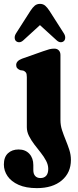

<svg xmlns="http://www.w3.org/2000/svg" viewBox="-55 -737 402 991"><path d="M257 -117Q257 -90.5 265.2 -65.2Q273.5 -40 284 -14.5Q294.5 11 302.8 36.5Q311 62 311 88.5Q311 154.5 263.8 194.2Q216.5 234 135.5 234Q79 234 41 217Q3 200 -16 172.2Q-35 144.5 -35 112Q-35 74 -14 54.2Q7 34.5 41 34.5Q76 34.5 96.5 56.8Q117 79 117 115V141Q117 161 126.8 171.5Q136.5 182 153.5 182Q173 182 183.5 170Q194 158 194 135Q194 114 183 93Q172 72 155.5 51.2Q139 30.5 122.5 9Q106 -12.5 94.8 -34.8Q83.5 -57 83.5 -80.5V-339Q83.5 -356 78.8 -362.5Q74 -369 65.5 -372.5L49 -375Q39.5 -379 34 -385Q28.5 -391 28.5 -401.5Q28.5 -422.5 58.5 -434L167.5 -472.5Q187 -479.5 199.5 -482.8Q212 -486 225.5 -486Q240 -486 248.5 -477Q257 -468 257 -453ZM182.6 -636H119.8L237.2 -529Q248.2 -519 258.5 -519Q268.8 -519 275.7 -526Q281.4 -532 281.6 -543.2Q281.8 -554.5 272.9 -567.5L200.4 -681Q189 -698.5 178.1 -707.8Q167.2 -717 151.4 -717Q135.6 -717 124.4 -707.8Q113.3 -698.5 102 -681L29.5 -567.5Q20.6 -554.5 20.8 -543.2Q21 -532 26.6 -526Q33.5 -519 44 -519Q54.6 -519 65.5 -529Z"/></svg>

Font: Fraunces 28pt Soft Wonky
Style: Bold
Weight: 700
Version: Version 1.000;[b76b70a41]